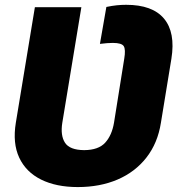

<svg xmlns="http://www.w3.org/2000/svg" viewBox="-20 -757 730 787"><path d="M298.8 9.8Q210.4 9.8 148.4 -21Q86.4 -51.8 58.8 -110.8Q31.2 -169.9 44.9 -253.9L123 -727.5H313.5L235.4 -253.9Q227.1 -202.1 246.3 -172.1Q265.6 -142.1 325.2 -141.6Q383.8 -142.1 411.1 -172.1Q438.5 -202.1 447.3 -253.9L489.3 -516.6Q495.6 -554.2 487.3 -567.6Q479 -581.1 442.4 -581.1Q431.2 -581.1 418.7 -580.1Q406.2 -579.1 389.6 -577.1L416 -728.5Q439.5 -733.4 459 -735.4Q478.5 -737.3 497.1 -737.3Q605 -737.3 652.3 -680.7Q699.7 -624 682.6 -516.6L639.6 -253.9Q626.5 -170.4 580.3 -111.3Q534.2 -52.2 462.2 -21.2Q390.1 9.8 298.8 9.8Z"/></svg>

Font: Inter 18pt Black
Style: Italic
Weight: 900
Italic angle: -9.3988°
Designer: Rasmus Andersson
Foundry: rsms
Version: Version 4.001;git-66647c0bb